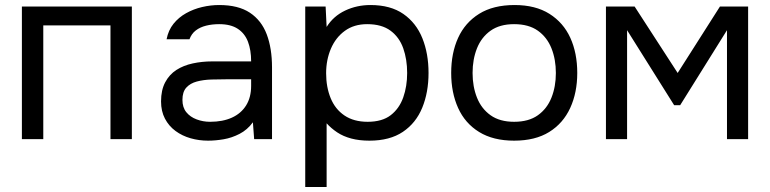

<svg xmlns="http://www.w3.org/2000/svg" viewBox="-20 -553 3060 763"><path d="M67 0V-527H504V0H419V-452H152V0Z M807 6Q771 6 737.5 -3.5Q704 -13 677.5 -32.5Q651 -52 635.5 -81.5Q620 -111 620 -150Q620 -195 636.5 -226Q653 -257 681 -275Q709 -293 746 -301Q783 -309 823 -309H978Q978 -354 965.5 -387Q953 -420 925 -438.5Q897 -457 851 -457Q823 -457 799 -451Q775 -445 758 -432Q741 -419 733 -397H642Q649 -433 669.5 -458.5Q690 -484 719.5 -500.5Q749 -517 783 -525Q817 -533 851 -533Q927 -533 973 -502.5Q1019 -472 1040 -416.5Q1061 -361 1061 -285V0H990L985 -67Q963 -37 932 -21Q901 -5 868.5 0.5Q836 6 807 6ZM815 -69Q865 -69 901.5 -85.5Q938 -102 958 -134Q978 -166 978 -212V-238H885Q852 -238 820 -237Q788 -236 762 -229Q736 -222 720.5 -205Q705 -188 705 -156Q705 -126 720.5 -107Q736 -88 761.5 -78.5Q787 -69 815 -69Z M1193 190V-527H1274L1278 -446Q1305 -489 1351.5 -511Q1398 -533 1452 -533Q1532 -533 1583 -497.5Q1634 -462 1658.5 -401Q1683 -340 1683 -263Q1683 -186 1658 -125Q1633 -64 1581 -29Q1529 6 1448 6Q1408 6 1376 -2.5Q1344 -11 1320 -27Q1296 -43 1278 -63V190ZM1441 -69Q1499 -69 1533 -95.5Q1567 -122 1582.5 -166Q1598 -210 1598 -263Q1598 -317 1582.5 -361Q1567 -405 1532 -431Q1497 -457 1439 -457Q1387 -457 1350.5 -430.5Q1314 -404 1295 -359.5Q1276 -315 1276 -262Q1276 -207 1294 -163Q1312 -119 1349 -94Q1386 -69 1441 -69Z M2023 6Q1940 6 1884 -28.5Q1828 -63 1800.5 -124Q1773 -185 1773 -263Q1773 -342 1800.5 -402.5Q1828 -463 1884 -498Q1940 -533 2025 -533Q2108 -533 2163.5 -498Q2219 -463 2246.5 -402.5Q2274 -342 2274 -263Q2274 -185 2246 -124Q2218 -63 2162.5 -28.5Q2107 6 2023 6ZM2023 -69Q2081 -69 2117.5 -95Q2154 -121 2171.5 -165Q2189 -209 2189 -263Q2189 -317 2171.5 -361Q2154 -405 2117.5 -431Q2081 -457 2023 -457Q1966 -457 1929.5 -431Q1893 -405 1875.5 -361Q1858 -317 1858 -263Q1858 -209 1875.5 -165Q1893 -121 1929.5 -95Q1966 -69 2023 -69Z M2388 0V-527H2502L2673 -263L2841 -527H2953V0H2869V-433L2683 -135H2659L2472 -433V0Z"/></svg>

Font: Onest
Style: Regular
Weight: 400
Designer: Dmitri Voloshin, Andrey Kudryavtsev
Foundry: Dmitri Voloshin, Andrey Kudryavtsev
Version: Version 1.000;gftools[0.9.33]